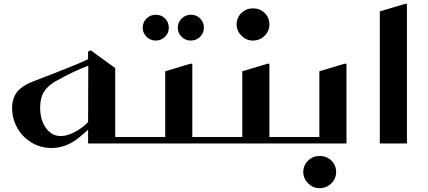

<svg xmlns="http://www.w3.org/2000/svg" viewBox="-20 -757 2256 1013"><path d="M675.8 0H444.8V-71.8Q397.9 -30.3 375 -15.1Q316.4 23.9 252 23.9Q192.4 23.9 144 -6.3Q95.7 -36.6 69.8 -84.7Q43.9 -132.8 43.9 -187Q43.9 -241.2 73 -275.1Q102.1 -309.1 164.1 -331.1Q403.3 -422.4 444.8 -444.8V-484.9L459 -491.2L587.9 -397.9V-34.2H675.8Q680.2 -34.2 683.1 -31.2Q686 -28.3 686 -23.9V-9.8Q686 0 675.8 0ZM444.8 -112.8 445.8 -410.2Q373.5 -384.3 272.9 -328.1Q231.9 -304.2 211.9 -272.7Q191.9 -241.2 191.9 -189.9Q191.9 -122.1 223.1 -80.6Q254.4 -39.1 300.8 -39.1Q333.5 -39.1 373.8 -60.1Q414.1 -81.1 444.8 -112.8Z M732.9 -610.8Q732.9 -639.6 753.2 -659.4Q773.4 -679.2 801.8 -679.2Q831.1 -679.2 850.8 -659.7Q870.6 -640.1 870.6 -610.8Q870.6 -582.5 850.6 -562.7Q830.6 -543 800.8 -543Q773.4 -543 753.2 -563Q732.9 -583 732.9 -610.8ZM918 -610.8Q918 -639.6 938.2 -659.4Q958.5 -679.2 986.8 -679.2Q1016.1 -679.2 1035.9 -659.7Q1055.7 -640.1 1055.7 -610.8Q1055.7 -582.5 1035.6 -562.7Q1015.6 -543 985.8 -543Q958.5 -543 938.2 -563Q918 -583 918 -610.8ZM675.8 -34.2H851.6V-380.9L984.9 -420.9H994.6V-34.2H1083Q1092.8 -34.2 1092.8 -23.9V-9.8Q1092.8 0 1083 0H675.8Q666 0 666 -9.8V-23.9Q666 -34.2 675.8 -34.2Z M1228.5 -627.9Q1228.5 -664.1 1253.9 -688.5Q1279.3 -712.9 1314.5 -712.9Q1351.1 -712.9 1376.2 -688.7Q1401.4 -664.6 1401.4 -627.9Q1401.4 -593.3 1376 -568.1Q1350.6 -543 1313.5 -543Q1279.8 -543 1254.2 -568.4Q1228.5 -593.8 1228.5 -627.9ZM1082.5 -34.2H1258.3V-380.9L1391.6 -420.9H1401.4V-34.2H1489.7Q1499.5 -34.2 1499.5 -23.9V-9.8Q1499.5 0 1489.7 0H1082.5Q1072.8 0 1072.8 -9.8V-23.9Q1072.8 -34.2 1082.5 -34.2Z M1489.3 -34.2H1665V-380.9L1798.3 -420.9H1808.1V0H1489.3Q1479.5 0 1479.5 -9.8V-23.9Q1479.5 -34.2 1489.3 -34.2ZM1580.1 150.9Q1580.1 114.7 1605.5 90.3Q1630.9 65.9 1666 65.9Q1703.1 65.9 1728.3 90.1Q1753.4 114.3 1753.4 150.9Q1753.4 185.5 1727.8 210.7Q1702.1 235.8 1665 235.8Q1631.3 235.8 1605.7 210.4Q1580.1 185.1 1580.1 150.9Z M2127 -736.8V0H1983.9V-696.8L2117.2 -736.8Z"/></svg>

Font: Laureen pro
Style: Bold
Weight: 700
Designer: Ahmed zaza
Foundry: zazatype
Version: Version 1.000